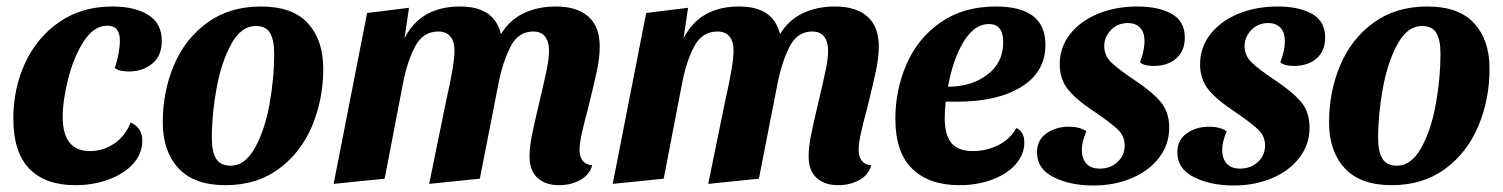

<svg xmlns="http://www.w3.org/2000/svg" viewBox="-20 -550 4627 591"><path d="M478 -424Q478 -378 448.5 -354Q419 -330 377 -330Q346 -330 333 -341Q340 -359 344.5 -383Q349 -407 349 -425Q349 -471 311 -471Q269 -471 238 -423Q207 -375 190 -308Q173 -241 173 -190Q173 -85 257 -85Q299 -85 333 -109Q367 -133 382 -173Q418 -157 418 -117Q418 -77 390 -46Q362 -15 314.5 2.5Q267 20 212 20Q119 20 70 -31Q21 -82 21 -185Q21 -278 57.5 -356.5Q94 -435 163 -482.5Q232 -530 326 -530Q395 -530 436.5 -504Q478 -478 478 -424Z M975 -339Q975 -244 940.5 -162Q906 -80 838 -30Q770 20 674 20Q577 20 529 -32.5Q481 -85 481 -173Q481 -268 515.5 -349.5Q550 -431 618.5 -480.5Q687 -530 783 -530Q881 -530 928 -478Q975 -426 975 -339ZM632 -125Q632 -84 645 -62Q658 -40 690 -40Q734 -40 764.5 -94.5Q795 -149 809.5 -229Q824 -309 824 -385Q824 -426 811.5 -448Q799 -470 767 -470Q723 -470 692.5 -415.5Q662 -361 647 -280.5Q632 -200 632 -125Z M1396 -530Q1448 -530 1479.5 -509.5Q1511 -489 1522 -445Q1549 -489 1592.5 -509.5Q1636 -530 1691 -530Q1756 -530 1791 -499Q1826 -468 1826 -407Q1826 -373 1817.5 -333Q1809 -293 1791 -220Q1777 -168 1770.5 -138Q1764 -108 1764 -89Q1764 -45 1803 -41Q1794 -11 1765.5 4.5Q1737 20 1701 20Q1659 20 1634.5 -2.5Q1610 -25 1610 -69Q1610 -97 1617.5 -134.5Q1625 -172 1641 -239Q1655 -298 1662.5 -334Q1670 -370 1670 -394Q1670 -421 1658 -437Q1646 -453 1621 -453Q1575 -453 1551 -405.5Q1527 -358 1514 -291L1457 0L1301 16L1354 -243Q1379 -352 1379 -395Q1379 -422 1366.5 -437.5Q1354 -453 1329 -453Q1282 -453 1257.5 -406.5Q1233 -360 1220 -291L1164 0L1007 16L1110 -510L1239 -526L1225 -432Q1275 -530 1396 -530Z M2255 -530Q2307 -530 2338.5 -509.5Q2370 -489 2381 -445Q2408 -489 2451.5 -509.5Q2495 -530 2550 -530Q2615 -530 2650 -499Q2685 -468 2685 -407Q2685 -373 2676.5 -333Q2668 -293 2650 -220Q2636 -168 2629.5 -138Q2623 -108 2623 -89Q2623 -45 2662 -41Q2653 -11 2624.5 4.5Q2596 20 2560 20Q2518 20 2493.5 -2.5Q2469 -25 2469 -69Q2469 -97 2476.5 -134.5Q2484 -172 2500 -239Q2514 -298 2521.5 -334Q2529 -370 2529 -394Q2529 -421 2517 -437Q2505 -453 2480 -453Q2434 -453 2410 -405.5Q2386 -358 2373 -291L2316 0L2160 16L2213 -243Q2238 -352 2238 -395Q2238 -422 2225.5 -437.5Q2213 -453 2188 -453Q2141 -453 2116.5 -406.5Q2092 -360 2079 -291L2023 0L1866 16L1969 -510L2098 -526L2084 -432Q2134 -530 2255 -530Z M3198 -412Q3198 -329 3124.5 -283Q3051 -237 2926 -237H2891Q2888 -210 2888 -186Q2888 -136 2908 -110.5Q2928 -85 2975 -85Q3017 -85 3053.5 -103.5Q3090 -122 3108 -156Q3133 -145 3133 -112Q3133 -75 3107 -45Q3081 -15 3035 2.5Q2989 20 2933 20Q2840 20 2788 -30.5Q2736 -81 2736 -184Q2736 -273 2770.5 -352.5Q2805 -432 2875 -481Q2945 -530 3046 -530Q3198 -530 3198 -412ZM2898 -283Q2970 -283 3019 -320Q3068 -357 3068 -420Q3068 -476 3024 -476Q2980 -476 2947 -423Q2914 -370 2898 -283Z M3349 -206Q3294 -242 3268 -274Q3242 -306 3242 -352Q3242 -404 3273.5 -444.5Q3305 -485 3359.5 -507.5Q3414 -530 3481 -530Q3546 -530 3586.5 -507.5Q3627 -485 3627 -434Q3627 -393 3600.5 -370Q3574 -347 3531 -347Q3502 -347 3489 -358Q3503 -395 3503 -423Q3503 -450 3489.5 -464.5Q3476 -479 3452 -479Q3420 -479 3399.5 -457.5Q3379 -436 3379 -408Q3379 -379 3400.5 -358Q3422 -337 3473 -303Q3527 -267 3553 -236Q3579 -205 3579 -157Q3579 -106 3548.5 -65.5Q3518 -25 3464.5 -2Q3411 21 3345 21Q3275 21 3223.5 -4.5Q3172 -30 3172 -81Q3172 -119 3201 -139.5Q3230 -160 3270 -160Q3303 -160 3324 -146Q3310 -113 3310 -89Q3310 -62 3324 -46.5Q3338 -31 3365 -31Q3398 -31 3420 -51.5Q3442 -72 3442 -102Q3442 -131 3420.5 -151.5Q3399 -172 3349 -206Z M3781 -206Q3726 -242 3700 -274Q3674 -306 3674 -352Q3674 -404 3705.5 -444.5Q3737 -485 3791.5 -507.5Q3846 -530 3913 -530Q3978 -530 4018.5 -507.5Q4059 -485 4059 -434Q4059 -393 4032.5 -370Q4006 -347 3963 -347Q3934 -347 3921 -358Q3935 -395 3935 -423Q3935 -450 3921.5 -464.5Q3908 -479 3884 -479Q3852 -479 3831.5 -457.5Q3811 -436 3811 -408Q3811 -379 3832.5 -358Q3854 -337 3905 -303Q3959 -267 3985 -236Q4011 -205 4011 -157Q4011 -106 3980.5 -65.5Q3950 -25 3896.5 -2Q3843 21 3777 21Q3707 21 3655.5 -4.5Q3604 -30 3604 -81Q3604 -119 3633 -139.5Q3662 -160 3702 -160Q3735 -160 3756 -146Q3742 -113 3742 -89Q3742 -62 3756 -46.5Q3770 -31 3797 -31Q3830 -31 3852 -51.5Q3874 -72 3874 -102Q3874 -131 3852.5 -151.5Q3831 -172 3781 -206Z M4565 -339Q4565 -244 4530.5 -162Q4496 -80 4428 -30Q4360 20 4264 20Q4167 20 4119 -32.5Q4071 -85 4071 -173Q4071 -268 4105.5 -349.5Q4140 -431 4208.5 -480.5Q4277 -530 4373 -530Q4471 -530 4518 -478Q4565 -426 4565 -339ZM4222 -125Q4222 -84 4235 -62Q4248 -40 4280 -40Q4324 -40 4354.5 -94.5Q4385 -149 4399.5 -229Q4414 -309 4414 -385Q4414 -426 4401.5 -448Q4389 -470 4357 -470Q4313 -470 4282.5 -415.5Q4252 -361 4237 -280.5Q4222 -200 4222 -125Z"/></svg>

Font: Sansita
Style: Bold Italic
Weight: 700
Italic angle: -11°
Designer: Pablo Cosgaya
Foundry: Omnibus-Type
Version: Version 1.006